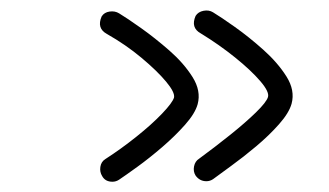

<svg xmlns="http://www.w3.org/2000/svg" viewBox="-20 -452 640 374"><path d="M382 -99Q389 -99 395 -103Q407 -112 430.5 -129Q454 -146 479 -167Q504 -188 523.5 -210Q543 -232 548 -250Q555 -276 538 -303Q521 -330 493 -355Q465 -380 437.5 -399.5Q410 -419 395 -428Q387 -433 376.5 -431Q366 -429 361 -421Q351 -398 371 -387Q407 -365 438 -340Q469 -315 487 -294Q505 -273 502 -263Q499 -253 478.5 -233Q458 -213 428 -189Q398 -165 368 -143Q360 -138 358 -128Q356 -118 361 -110Q369 -99 382 -99ZM199 -98Q206 -98 212 -102Q224 -110 247.5 -127Q271 -144 296 -165.5Q321 -187 340.5 -209Q360 -231 365 -249Q372 -275 355 -302Q338 -329 310 -353.5Q282 -378 254.5 -397.5Q227 -417 212 -426Q204 -431 193.5 -429.5Q183 -428 178 -420Q168 -397 188 -386Q225 -365 255.5 -339.5Q286 -314 303.5 -293Q321 -272 319 -262Q316 -252 296 -231Q276 -210 246 -186Q216 -162 185 -142Q177 -137 175.5 -127Q174 -117 179 -109Q185 -98 199 -98Z"/></svg>

Font: Yomogi
Style: Regular
Weight: 400
Designer: satsuyako
Foundry: satsuyako
Version: Version 3.100